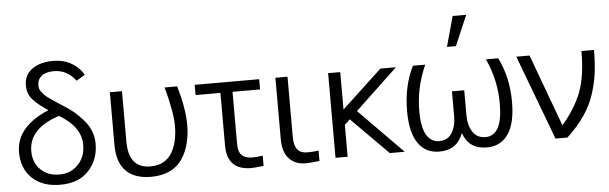

<svg xmlns="http://www.w3.org/2000/svg" viewBox="-51 -991 3764 1187"><g transform="rotate(-5 1831.0 -397.0)"><path d="M43 -204.1Q43 -362.3 246.1 -448.2Q180.7 -492.2 150.4 -527.3Q121.1 -562.5 121.1 -612.3Q121.1 -677.7 171.9 -713.9Q221.7 -749 300.8 -749Q369.1 -749 418 -718.8Q467.8 -688.5 489.3 -646.5Q471.7 -635.7 436.5 -614.3Q382.8 -685.5 300.8 -685.5Q251 -685.5 224.6 -664.1Q198.2 -642.6 198.2 -606.4Q198.2 -594.7 201.2 -584Q205.1 -574.2 213.9 -563.5Q222.7 -552.7 229.5 -544.9Q236.3 -537.1 252.9 -525.4Q269.5 -513.7 278.3 -507.8Q287.1 -502 308.6 -487.3Q331.1 -472.7 340.8 -466.8Q377.9 -443.4 406.2 -419.9Q433.6 -396.5 460.9 -365.2Q489.3 -334 503.9 -296.9Q519.5 -258.8 519.5 -216.8Q519.5 -117.2 457 -49.8Q395.5 17.6 280.3 17.6Q169.9 17.6 106.4 -43Q43 -103.5 43 -204.1ZM119.1 -205.1Q119.1 -132.8 164.1 -89.8Q209 -45.9 280.3 -45.9Q351.6 -45.9 396.5 -93.8Q442.4 -140.6 442.4 -216.8Q442.4 -328.1 308.6 -407.2Q119.1 -345.7 119.1 -205.1Z M634.8 -196.3Q634.8 -278.3 634.8 -525.4Q653.3 -525.4 710 -525.4Q710 -447.3 710 -212.9Q710 -46.9 844.7 -46.9Q893.6 -46.9 927.7 -66.4Q962.9 -86.9 981.4 -121.1Q1001 -156.2 1008.8 -195.3Q1017.6 -235.4 1017.6 -282.2Q1017.6 -368.2 974.6 -525.4Q1001 -525.4 1052.7 -525.4Q1093.8 -383.8 1093.8 -282.2Q1093.8 -220.7 1080.1 -168.9Q1067.4 -117.2 1039.1 -74.2Q1011.7 -31.2 961.9 -6.8Q912.1 17.6 844.7 17.6Q740.2 17.6 687.5 -37.1Q634.8 -91.8 634.8 -196.3Z M1161.1 -461.9Q1161.1 -477.5 1161.1 -525.4Q1260.7 -525.4 1561.5 -525.4Q1561.5 -509.8 1561.5 -461.9Q1518.6 -461.9 1390.6 -461.9Q1390.6 -380.9 1390.6 -137.7Q1390.6 -89.8 1412.1 -68.4Q1433.6 -46.9 1479.5 -46.9Q1504.9 -46.9 1542 -52.7Q1542 -31.2 1542 10.7Q1489.3 17.6 1464.8 17.6Q1315.4 17.6 1315.4 -135.7Q1315.4 -244.1 1315.4 -461.9Q1277.3 -461.9 1161.1 -461.9Z M1662.1 -144.5Q1662.1 -239.3 1662.1 -525.4Q1680.7 -525.4 1737.3 -525.4Q1737.3 -430.7 1737.3 -148.4Q1737.3 -48.8 1817.4 -48.8Q1857.4 -48.8 1888.7 -53.7Q1888.7 -32.2 1888.7 10.7Q1834 17.6 1803.7 17.6Q1737.3 17.6 1700.2 -23.4Q1662.1 -63.5 1662.1 -144.5Z M1989.3 0Q1989.3 -130.9 1989.3 -525.4Q2007.8 -525.4 2064.5 -525.4Q2064.5 -466.8 2064.5 -293Q2127 -350.6 2313.5 -525.4Q2337.9 -525.4 2410.2 -525.4Q2344.7 -462.9 2146.5 -276.4Q2214.8 -207 2418.9 0Q2395.5 0 2326.2 0Q2268.6 -57.6 2097.7 -229.5Q2089.8 -221.7 2064.5 -198.2Q2064.5 -148.4 2064.5 0Q2045.9 0 1989.3 0Z M2455.1 -249Q2455.1 -404.3 2515.6 -525.4Q2541 -525.4 2591.8 -525.4Q2530.3 -386.7 2530.3 -244.1Q2530.3 -141.6 2558.6 -93.8Q2587.9 -46.9 2636.7 -46.9Q2689.5 -46.9 2715.8 -87.9Q2742.2 -129.9 2742.2 -191.4Q2742.2 -243.2 2742.2 -346.7Q2760.7 -346.7 2818.4 -346.7Q2818.4 -307.6 2818.4 -191.4Q2818.4 -130.9 2844.7 -88.9Q2871.1 -46.9 2924.8 -46.9Q3030.3 -46.9 3030.3 -245.1Q3030.3 -392.6 2968.8 -525.4Q2994.1 -525.4 3044.9 -525.4Q3106.4 -402.3 3106.4 -250Q3106.4 -115.2 3059.6 -48.8Q3012.7 17.6 2927.7 17.6Q2816.4 17.6 2781.2 -83Q2781.2 -83 2780.3 -83Q2742.2 17.6 2632.8 17.6Q2547.9 17.6 2502 -48.8Q2455.1 -115.2 2455.1 -249ZM2735.4 -623Q2748 -669.9 2787.1 -810.5Q2808.6 -810.5 2871.1 -810.5Q2851.6 -763.7 2791 -623Q2777.3 -623 2735.4 -623Z M3157.2 -525.4Q3177.7 -525.4 3239.3 -525.4Q3280.3 -413.1 3404.3 -78.1Q3486.3 -172.9 3524.4 -271.5Q3561.5 -370.1 3561.5 -525.4Q3587.9 -525.4 3639.6 -525.4Q3638.7 -442.4 3630.9 -381.8Q3623 -321.3 3601.6 -253.9Q3580.1 -186.5 3537.1 -124Q3495.1 -61.5 3428.7 0Q3404.3 0 3354.5 0Q3304.7 -130.9 3157.2 -525.4Z"/></g></svg>

Font: Gothic A1
Style: Regular
Weight: 400
Designer: HanYang I&C Co.,Ltd.
Version: Version 2.50